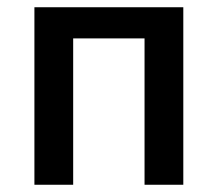

<svg xmlns="http://www.w3.org/2000/svg" viewBox="-20 -510 601 530"><path d="M75 -490V0H182V-404H379V0H486V-490Z"/></svg>

Font: Cambridge Sans Medium
Style: Regular
Weight: 500
Version: Version 2.020;PS 002.020;hotconv 1.0.88;makeotf.lib2.5.64775